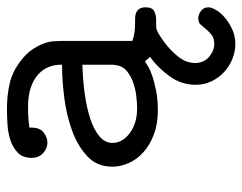

<svg xmlns="http://www.w3.org/2000/svg" viewBox="-94 -386 712 565"><g transform="rotate(-90 262.5 -103.0)"><path d="M55 -129Q55 -174 85.5 -202.5Q116 -231 161.5 -247.5Q207 -264 259 -270.5Q311 -277 355 -277V-282Q355 -300 348 -317Q341 -334 326 -347.5Q311 -361 287.5 -369Q264 -377 231 -377H229Q213 -377 198.5 -376Q184 -375 170 -373V-367Q170 -342 155.5 -331Q141 -320 126 -320Q108 -320 94.5 -333Q81 -346 81 -366Q81 -393 96.5 -407.5Q112 -422 133.5 -429Q155 -436 179.5 -437.5Q204 -439 222 -439H227Q265 -439 300 -431Q335 -423 367 -398Q388 -382 399.5 -365Q411 -348 417 -332Q423 -316 424 -302.5Q425 -289 425 -280V-70Q439 -65 451.5 -63.5Q464 -62 475 -62H487Q491 -62 497.5 -61.5Q504 -61 510 -58Q516 -55 520 -48.5Q524 -42 524 -31Q524 -11 512 -5.5Q500 0 488 0H472Q464 0 460 1Q456 2 445 8Q418 25 401.5 40.5Q385 56 375.5 69.5Q366 83 363 94.5Q360 106 360 114Q360 140 378 155.5Q396 171 416 171Q433 171 442.5 163.5Q452 156 459 147.5Q466 139 472.5 131.5Q479 124 491 124Q503 124 513.5 132Q524 140 524 154Q524 162 516.5 175.5Q509 189 494.5 201.5Q480 214 460 223.5Q440 233 415 233Q394 233 372.5 224.5Q351 216 334 200.5Q317 185 306.5 163.5Q296 142 296 116Q296 75 320.5 40.5Q345 6 378 -18L365 -33Q360 -30 349.5 -23.5Q339 -17 321 -11Q303 -5 278 0Q253 5 220 5Q180 5 149 -7Q118 -19 97 -38Q76 -57 65.5 -81Q55 -105 55 -129ZM125 -129Q125 -99 154 -77.5Q183 -56 227 -56Q243 -56 263.5 -58.5Q284 -61 302.5 -67.5Q321 -74 335.5 -85.5Q350 -97 353 -114Q355 -124 355 -129V-217Q313 -216 272 -210.5Q231 -205 198 -194.5Q165 -184 145 -167.5Q125 -151 125 -129Z"/></g></svg>

Font: CMU Typewriter Custom
Style: Regular
Weight: 500
Monospace: yes
Version: Version 0.7.0